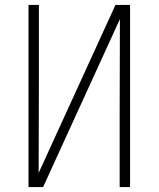

<svg xmlns="http://www.w3.org/2000/svg" viewBox="-20 -755 640 775"><path d="M95 0V-735H137V-441Q137 -345 136.5 -249Q136 -153 136 -57L446 -735H505V0H463V-294Q463 -390 463.5 -486Q464 -582 464 -678L154 0Z"/></svg>

Font: Iosevka Extralight Extended
Style: Regular
Weight: 200
Width: 7
Monospace: yes
Designer: Belleve Invis
Foundry: Belleve Invis
Version: Version 32.5.0; ttfautohint (v1.8.4)